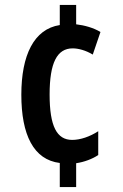

<svg xmlns="http://www.w3.org/2000/svg" viewBox="-20 -744 494 774"><path d="M287 -646V-724H221V-643C117 -627 66 -522 66 -362C66 -201 115 -100 221 -87V10H287V-86C320 -91 352 -103 376 -119V-215C342 -193 304 -180 271 -180C209 -180 180 -235 180 -363C180 -491 210 -549 273 -549C296 -549 326 -541 354 -524L385 -615C357 -632 321 -642 287 -646Z"/></svg>

Font: Noto Sans Myanmar UI ExtraCondensed SemiBold
Style: Regular
Weight: 600
Width: 2
Designer: Monotype Design Team
Foundry: Monotype Imaging Inc.
Version: Version 2.103